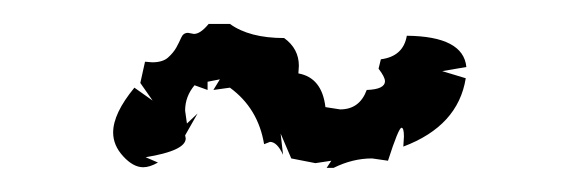

<svg xmlns="http://www.w3.org/2000/svg" viewBox="-20 -346 484 159"><path d="M256.3 -207H250.5L254.4 -212.9L241.2 -210.9L221.2 -214.8L212.4 -235.4L214.4 -217.8Q209.5 -228.5 203.6 -228.5L198.7 -226.6Q193.8 -256.3 170.4 -273.4L156.7 -271.5L162.1 -280.3L151.9 -278.3V-271.5L141.1 -275.4Q133.3 -266.1 133.3 -254.4L134.8 -243.7L143.6 -252L133.3 -233.9L133.8 -231.4Q133.8 -221.2 100.6 -215.8L110.8 -211.4Q104 -207.5 98.6 -207.5Q90.3 -207.5 82 -216.6Q73.7 -225.6 73.7 -236.3Q73.7 -252 91.3 -273.4L106.4 -262.7L96.2 -277.3L100.1 -294.9L106 -294.4Q114.7 -294.4 119.1 -298.3Q123.5 -302.2 126 -306.6Q128.4 -311 130.1 -314.9Q131.8 -318.8 135.7 -318.8L140.6 -317.9Q146 -317.9 152.8 -326.2H170.4Q186.5 -314.5 215.3 -314.5Q227.5 -305.7 227.5 -291.5L227.1 -285.2Q246.6 -281.7 249.5 -257.3L261.7 -255.4Q277.8 -255.4 283.7 -271.5Q298.8 -272 298.8 -278.8Q298.8 -282.2 293.5 -289.1L295.4 -296.9Q314 -299.3 316.9 -316.4Q363.8 -315.9 366.2 -290.5L346.2 -287.1L365.7 -281.2Q359.4 -241.7 314 -224.6L314.5 -232.9Q314.5 -240.2 312.5 -240.2Q310.1 -240.2 301.3 -212.9L288.1 -214.8Q272 -214.8 256.3 -207Z"/></svg>

Font: Truetypewriter PolyglOTT
Style: Regular
Weight: 400
Designer: Sergey Beatoff a.k.a. Sam_T
Version: Version 3.76